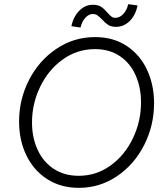

<svg xmlns="http://www.w3.org/2000/svg" viewBox="-20 -907 802 934"><path d="M72.8 -315.9Q72.8 -423.3 121.1 -517.8Q169.4 -612.3 254.2 -669.4Q338.9 -726.6 442.4 -726.6Q531.7 -726.6 596.7 -683.3Q661.6 -640.1 695.6 -566.9Q729.5 -493.7 729.5 -404.8Q729.5 -296.9 681.6 -202.1Q633.8 -107.4 549.8 -50.3Q465.8 6.8 363.3 6.8Q275.9 6.8 210 -35.4Q144 -77.6 108.4 -151.1Q72.8 -224.6 72.8 -315.9ZM666 -408.2Q666 -481 640.1 -540Q614.3 -599.1 563.7 -633.5Q513.2 -668 441.9 -668Q355 -668 284.9 -617.4Q214.8 -566.9 175.3 -484.6Q135.7 -402.3 135.7 -311.5Q135.7 -237.3 163.1 -178.2Q190.4 -119.1 241.7 -85.4Q293 -51.8 362.8 -51.8Q448.7 -51.8 518.1 -102.1Q587.4 -152.3 626.7 -234.6Q666 -316.9 666 -408.2ZM431.6 -883.8Q457 -883.8 472.2 -873.8Q487.3 -863.8 502.9 -845.2Q514.6 -832 522.2 -826.2Q529.8 -820.3 541 -820.3Q563 -820.3 580.6 -839.8Q598.1 -859.4 603.5 -886.7L649.4 -880.4Q639.6 -833.5 611.1 -804.9Q582.5 -776.4 543.9 -776.4Q521 -776.4 506.6 -785.6Q492.2 -794.9 476.6 -812Q463.4 -825.7 453.9 -832.3Q444.3 -838.9 431.2 -838.9Q411.6 -838.9 395 -820.3Q378.4 -801.8 371.6 -772.9L327.1 -779.8Q337.4 -826.7 366 -855.2Q394.5 -883.8 431.6 -883.8Z"/></svg>

Font: Reddit Sans Fudge Light Italic
Style: Regular
Weight: 300
Italic angle: -11.25°
Designer: Stephen Hutchings
Version: Version 1.013